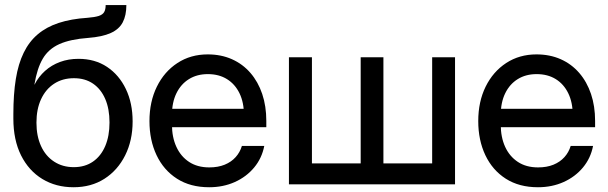

<svg xmlns="http://www.w3.org/2000/svg" viewBox="-20 -748 2467 779"><path d="M278.3 11.7Q207 11.7 151.9 -21.7Q96.7 -55.2 65.4 -117.7Q34.2 -180.2 34.2 -266.6V-284.7Q34.2 -365.7 44.2 -427.5Q54.2 -489.3 76.2 -534.2Q98.1 -579.1 133.3 -608.9Q168.5 -638.7 218.3 -655Q268.1 -671.4 335 -675.8Q364.7 -678.2 380.6 -683.3Q396.5 -688.5 402.6 -699Q408.7 -709.5 408.7 -727.5H492.7Q492.7 -685.5 478 -657.5Q463.4 -629.4 429.2 -614Q395 -598.6 337.9 -594.2Q265.1 -588.9 220.9 -569.1Q176.8 -549.3 153.6 -510Q130.4 -470.7 119.6 -404.8H120.1Q136.7 -437 162.8 -460.4Q189 -483.9 223.4 -496.6Q257.8 -509.3 298.3 -509.3Q365.2 -509.3 414.3 -476.6Q463.4 -443.8 490.7 -386.7Q518.1 -329.6 518.1 -255.4Q518.1 -178.2 487.8 -117.7Q457.5 -57.1 403.8 -22.7Q350.1 11.7 278.3 11.7ZM279.3 -69.8Q324.7 -69.8 357.2 -92.3Q389.6 -114.7 407 -155.5Q424.3 -196.3 424.3 -251Q424.3 -306.2 407 -346.4Q389.6 -386.7 357.4 -408.7Q325.2 -430.7 279.8 -430.7Q233.9 -430.7 199.7 -408.4Q165.5 -386.2 146.7 -345.7Q127.9 -305.2 127.9 -250.5Q127.9 -195.8 146.5 -155.3Q165 -114.7 199.5 -92.3Q233.9 -69.8 279.3 -69.8Z M828.6 11.7Q752.4 11.7 698.2 -22.9Q644 -57.6 615.2 -118.4Q586.4 -179.2 586.4 -256.8Q586.4 -335.4 616.5 -396.5Q646.5 -457.5 700 -492.4Q753.4 -527.3 822.8 -527.3Q877 -527.3 920.9 -507.8Q964.8 -488.3 996.1 -452.1Q1027.3 -416 1043.9 -366.7Q1060.5 -317.4 1060.5 -257.3V-231.9H631.3V-306.6H1010.3L969.7 -282.2Q969.7 -332.5 951.7 -369.6Q933.6 -406.7 900.9 -427Q868.2 -447.3 823.2 -447.3Q779.3 -447.3 746.6 -427Q713.9 -406.7 695.8 -369.6Q677.7 -332.5 677.7 -282.2V-242.2Q677.7 -191.4 695.6 -152.3Q713.4 -113.3 747.1 -91.1Q780.8 -68.8 829.1 -68.8Q864.7 -68.8 891.6 -79.8Q918.5 -90.8 936 -110.4Q953.6 -129.9 961.4 -155.8H1052.2Q1042.5 -106 1011.2 -68.4Q980 -30.8 932.9 -9.5Q885.7 11.7 828.6 11.7Z M1152.3 -515.6H1245.6V-85H1443.4V-515.6H1535.6V-85H1733.4V-515.6H1826.2V0H1152.3Z M2162.6 11.7Q2086.4 11.7 2032.2 -22.9Q1978 -57.6 1949.2 -118.4Q1920.4 -179.2 1920.4 -256.8Q1920.4 -335.4 1950.4 -396.5Q1980.5 -457.5 2033.9 -492.4Q2087.4 -527.3 2156.7 -527.3Q2210.9 -527.3 2254.9 -507.8Q2298.8 -488.3 2330.1 -452.1Q2361.3 -416 2377.9 -366.7Q2394.5 -317.4 2394.5 -257.3V-231.9H1965.3V-306.6H2344.2L2303.7 -282.2Q2303.7 -332.5 2285.6 -369.6Q2267.6 -406.7 2234.9 -427Q2202.1 -447.3 2157.2 -447.3Q2113.3 -447.3 2080.6 -427Q2047.9 -406.7 2029.8 -369.6Q2011.7 -332.5 2011.7 -282.2V-242.2Q2011.7 -191.4 2029.5 -152.3Q2047.4 -113.3 2081.1 -91.1Q2114.7 -68.8 2163.1 -68.8Q2198.7 -68.8 2225.6 -79.8Q2252.4 -90.8 2270 -110.4Q2287.6 -129.9 2295.4 -155.8H2386.2Q2376.5 -106 2345.2 -68.4Q2314 -30.8 2266.8 -9.5Q2219.7 11.7 2162.6 11.7Z"/></svg>

Font: Inter Cardless Display
Style: Regular
Weight: 400
Designer: Rasmus Andersson
Foundry: rsms
Version: Version 4.001;git-9221beed3